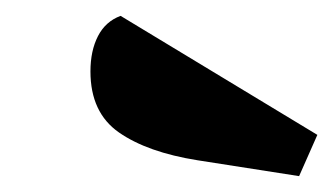

<svg xmlns="http://www.w3.org/2000/svg" viewBox="-20 -799 420 242"><path d="M94 -709Q94 -735 103.5 -753.5Q113 -772 132 -779L380 -629L357 -577L229 -597Q166 -607 130 -632Q94 -657 94 -709Z"/></svg>

Font: Sansita Black Italic
Style: Regular
Weight: 900
Italic angle: -11°
Designer: Pablo Cosgaya
Foundry: Omnibus-Type
Version: Version 1.006